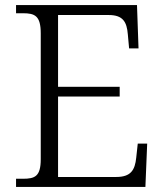

<svg xmlns="http://www.w3.org/2000/svg" viewBox="-20 -734 646 754"><path d="M43 0H551L558 -170H521L515 -115C510 -66 494 -39 436 -39H208V-355H450V-393H208V-675H407C463 -675 478 -648 482 -599L487 -544H524L518 -714H43V-682H70C117 -682 140 -672 140 -603V-109C140 -41 117 -32 70 -32H43Z"/></svg>

Font: Noto Serif Devanagari Light
Style: Regular
Weight: 300
Designer: Universal Thirst, Indian Type Foundry and the Monotype Design Team
Foundry: Monotype Imaging Inc.
Version: Version 2.004